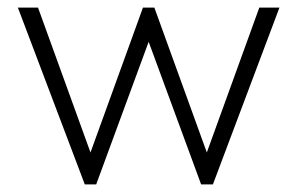

<svg xmlns="http://www.w3.org/2000/svg" viewBox="-20 -485 782 505"><path d="M203 0H233L371 -375L509 0H540L715 -465H662L524 -84L386 -465H356L218 -84L80 -465H27Z"/></svg>

Font: MV Cash ExtraLight
Style: Regular
Weight: 200
Designer: Rodrigo Fuenzalida
Foundry: fragTYPE
Version: Version 1.100;Glyphs 3.1.2 (3151)